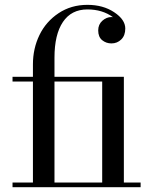

<svg xmlns="http://www.w3.org/2000/svg" viewBox="-20 -780 647 800"><path d="M32.2 -19.5H117.2V-440.4H32.2V-460H117.2V-511.7Q117.2 -577.6 144.3 -633.8Q171.4 -689.9 223.9 -724.9Q276.4 -759.8 344.2 -759.8Q409.7 -759.8 455.8 -729Q502 -698.2 502 -661.1Q502 -631.8 485.1 -615.5Q468.3 -599.1 444.3 -599.1Q422.4 -599.1 405.8 -612.5Q389.2 -626 389.2 -653.3Q389.2 -678.2 406.5 -693.6Q423.8 -709 444.3 -709Q448.7 -709 450.7 -708.5Q406.7 -740.7 344.2 -740.7Q277.3 -740.7 242.2 -688.5Q207 -636.2 207 -540V-460H496.1V-19.5H565.9V0H32.2ZM405.8 -440.4H207V-19.5H405.8Z"/></svg>

Font: Bodoni* 11pt
Style: Regular
Weight: 400
Version: Version 2.3